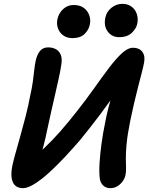

<svg xmlns="http://www.w3.org/2000/svg" viewBox="-20 -963 774 997"><path d="M100 14Q60 14 46.5 -17.5Q33 -49 44 -102Q49 -126 60 -165.5Q71 -205 85 -254.5Q99 -304 113 -358.5Q127 -413 137 -467Q146 -506 150.5 -539.5Q155 -573 158 -600.5Q161 -628 165 -646Q172 -679 187.5 -698Q203 -717 230 -717Q251 -717 268.5 -708.5Q286 -700 295 -679.5Q304 -659 298 -625Q293 -591 284 -551.5Q275 -512 265.5 -469.5Q256 -427 246 -384Q236 -341 228 -302Q217 -247 206 -206Q195 -165 185.5 -133.5Q176 -102 170 -74L125 -126Q169 -156 211.5 -196Q254 -236 295 -283Q336 -330 376 -381Q426 -444 468 -503.5Q510 -563 546 -610.5Q582 -658 613 -686.5Q644 -715 671 -715Q703 -715 719 -694Q735 -673 728 -637Q725 -620 716.5 -587Q708 -554 697 -511.5Q686 -469 675.5 -423.5Q665 -378 656 -334Q642 -264 637.5 -217Q633 -170 633.5 -140.5Q634 -111 634.5 -91.5Q635 -72 632 -56Q629 -39 618 -23Q607 -7 590.5 3.5Q574 14 552 14Q530 14 515.5 0Q501 -14 498 -37Q494 -69 497 -117.5Q500 -166 507.5 -220Q515 -274 525 -321Q532 -361 543.5 -405Q555 -449 567 -490Q579 -531 588.5 -562.5Q598 -594 604 -608L644 -573Q628 -547 604.5 -513.5Q581 -480 554.5 -443Q528 -406 500 -368.5Q472 -331 445 -297Q418 -263 396 -236Q360 -194 319 -150Q278 -106 237 -68.5Q196 -31 160 -8.5Q124 14 100 14ZM599 -770Q561 -770 539.5 -799Q518 -828 527 -871Q533 -902 558.5 -922.5Q584 -943 615 -943Q645 -943 664.5 -927.5Q684 -912 691 -888.5Q698 -865 693 -841Q689 -817 665.5 -793.5Q642 -770 599 -770ZM356 -765Q329 -765 309.5 -778.5Q290 -792 281.5 -814.5Q273 -837 278 -863Q285 -895 308 -916Q331 -937 362 -937Q396 -937 416 -921.5Q436 -906 444 -882.5Q452 -859 446 -834Q441 -808 419 -786.5Q397 -765 356 -765Z"/></svg>

Font: Shantell Sans SemiBold
Style: Italic
Weight: 600
Italic angle: -11°
Designer: Stephen Nixon, Anya Danilova, Shantell Martin
Foundry: Arrow Type
Version: Version 1.011;[c5ecc13dd]